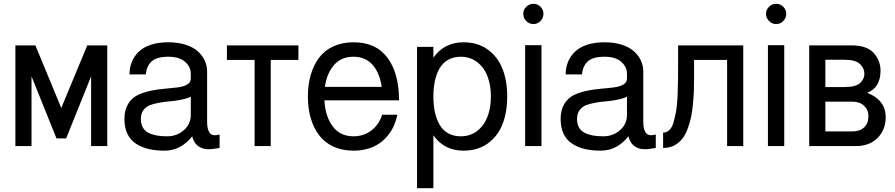

<svg xmlns="http://www.w3.org/2000/svg" viewBox="-20 -760 4658 999"><path d="M60.1 -523.9H164.1L298.8 -198.2L434.1 -523.9H538.1V0H454.1V-362.8L324.2 -40H273.9L144 -362.8V0H60.1Z M1122.6 -60.1V9.8Q1087.9 16.6 1063.5 16.4Q1039.1 16.1 1022 6.8Q1004.9 -2.4 995.1 -16.4Q985.4 -30.3 980 -50.8Q954.1 -16.6 917.2 3.7Q880.4 23.9 835.4 23.9Q788.6 23.9 751.7 14.9Q714.8 5.9 686.3 -13.2Q657.7 -32.2 642.6 -64.5Q627.4 -96.7 627.4 -141.1Q627.4 -187.5 646.5 -219Q665.5 -250.5 696 -265.1Q726.6 -279.8 763.2 -287.6Q799.8 -295.4 836.7 -298.3Q873.5 -301.3 904.1 -305.2Q934.6 -309.1 953.6 -320.1Q972.7 -331.1 972.7 -351.1V-377.9Q972.7 -411.6 943.1 -438.2Q913.6 -464.8 855.5 -464.8Q795.9 -464.8 769.3 -440.9Q742.7 -417 738.8 -373H653.8Q653.8 -408.2 665.8 -437.7Q677.7 -467.3 701.4 -490.5Q725.1 -513.7 764.6 -526.9Q804.2 -540 855.5 -540Q906.2 -540 946.3 -527.1Q986.3 -514.2 1010 -492.4Q1033.7 -470.7 1045.7 -444.1Q1057.6 -417.5 1057.6 -388.2V-125Q1057.6 -86.4 1071.5 -68.1Q1085.4 -49.8 1122.6 -60.1ZM972.7 -161.1V-256.8Q952.6 -247.1 922.4 -241Q892.1 -234.9 865 -232.9Q837.9 -231 809.3 -225.8Q780.8 -220.7 760 -212.9Q739.3 -205.1 726.1 -186.8Q712.9 -168.5 712.9 -141.1Q712.9 -114.3 723.6 -95.9Q734.4 -77.6 754.4 -68.1Q774.4 -58.6 797.4 -54.7Q820.3 -50.8 850.6 -50.8Q899.9 -50.8 936.3 -82.5Q972.7 -114.3 972.7 -161.1Z M1160.6 -523.9H1532.7V-448.2H1388.7V0H1304.7V-448.2H1160.6Z M1819.3 23.9Q1760.3 23.9 1714.6 2.7Q1668.9 -18.6 1640.1 -56.6Q1611.3 -94.7 1596.7 -145.5Q1582 -196.3 1582 -257.8Q1582 -319.3 1596.7 -370.1Q1611.3 -420.9 1639.9 -459.2Q1668.5 -497.6 1714.4 -518.8Q1760.3 -540 1819.3 -540Q1936.5 -540 1996.3 -459.2Q2056.2 -378.4 2056.2 -237.8H1971.2H1668Q1672.4 -154.8 1710.9 -102.8Q1749.5 -50.8 1819.3 -50.8Q1873 -50.8 1912.8 -81.5Q1952.6 -112.3 1968.3 -163.1H2047.4Q2029.8 -77.1 1970.5 -26.6Q1911.1 23.9 1819.3 23.9ZM1819.3 -464.8Q1755.9 -464.8 1718.3 -422.1Q1680.7 -379.4 1670.4 -308.1H1966.3Q1955.1 -381.8 1918 -423.3Q1880.9 -464.8 1819.3 -464.8Z M2149.9 -516.1H2234.9V-460Q2291.5 -540 2392.1 -540Q2465.3 -540 2517.3 -502.7Q2569.3 -465.3 2594.2 -402.6Q2619.1 -339.8 2619.1 -257.8Q2619.1 -175.8 2594.2 -113Q2569.3 -50.3 2517.3 -13.2Q2465.3 23.9 2392.1 23.9Q2291 23.9 2234.9 -55.7V219.2H2149.9ZM2377 -50.8Q2427.2 -50.8 2463.4 -79.1Q2499.5 -107.4 2516.8 -153.6Q2534.2 -199.7 2534.2 -257.8Q2534.2 -315.9 2516.8 -362.1Q2499.5 -408.2 2463.4 -436.5Q2427.2 -464.8 2377 -464.8Q2339.4 -464.8 2311.3 -448.7Q2283.2 -432.6 2266.8 -403.8Q2250.5 -375 2242.7 -338.6Q2234.9 -302.2 2234.9 -257.8Q2234.9 -213.4 2242.7 -177Q2250.5 -140.6 2266.8 -111.8Q2283.2 -83 2311.3 -66.9Q2339.4 -50.8 2377 -50.8Z M2712.4 0V-524.9H2797.4V0ZM2718.3 -650.6Q2702.6 -666.5 2702.6 -688Q2702.6 -709.5 2718.3 -724.9Q2733.9 -740.2 2755.4 -740.2Q2776.9 -740.2 2792.2 -724.9Q2807.6 -709.5 2807.6 -688Q2807.6 -666.5 2792.2 -650.6Q2776.9 -634.8 2755.4 -634.8Q2733.9 -634.8 2718.3 -650.6Z M3392.1 -60.1V9.8Q3357.4 16.6 3333 16.4Q3308.6 16.1 3291.5 6.8Q3274.4 -2.4 3264.6 -16.4Q3254.9 -30.3 3249.5 -50.8Q3223.6 -16.6 3186.8 3.7Q3149.9 23.9 3105 23.9Q3058.1 23.9 3021.2 14.9Q2984.4 5.9 2955.8 -13.2Q2927.2 -32.2 2912.1 -64.5Q2897 -96.7 2897 -141.1Q2897 -187.5 2916 -219Q2935.1 -250.5 2965.6 -265.1Q2996.1 -279.8 3032.7 -287.6Q3069.3 -295.4 3106.2 -298.3Q3143.1 -301.3 3173.6 -305.2Q3204.1 -309.1 3223.1 -320.1Q3242.2 -331.1 3242.2 -351.1V-377.9Q3242.2 -411.6 3212.6 -438.2Q3183.1 -464.8 3125 -464.8Q3065.4 -464.8 3038.8 -440.9Q3012.2 -417 3008.3 -373H2923.3Q2923.3 -408.2 2935.3 -437.7Q2947.3 -467.3 2970.9 -490.5Q2994.6 -513.7 3034.2 -526.9Q3073.7 -540 3125 -540Q3175.8 -540 3215.8 -527.1Q3255.9 -514.2 3279.5 -492.4Q3303.2 -470.7 3315.2 -444.1Q3327.1 -417.5 3327.1 -388.2V-125Q3327.1 -86.4 3341.1 -68.1Q3355 -49.8 3392.1 -60.1ZM3242.2 -161.1V-256.8Q3222.2 -247.1 3191.9 -241Q3161.6 -234.9 3134.5 -232.9Q3107.4 -231 3078.9 -225.8Q3050.3 -220.7 3029.5 -212.9Q3008.8 -205.1 2995.6 -186.8Q2982.4 -168.5 2982.4 -141.1Q2982.4 -114.3 2993.2 -95.9Q3003.9 -77.6 3023.9 -68.1Q3043.9 -58.6 3066.9 -54.7Q3089.8 -50.8 3120.1 -50.8Q3169.4 -50.8 3205.8 -82.5Q3242.2 -114.3 3242.2 -161.1Z M3508.3 -523.9H3847.2V0H3763.2V-448.2H3591.3V-350.1Q3591.3 -323.2 3590.3 -283.2Q3589.8 -266.6 3585 -213.9Q3581.1 -174.8 3574.7 -145.5Q3568.4 -117.7 3556.2 -85.4Q3544.4 -54.7 3527.8 -35.2Q3510.3 -14.2 3486.3 -2.4Q3461.9 9.8 3430.2 9.8V-69.8Q3447.8 -69.8 3461.9 -82.5Q3476.6 -95.7 3484.4 -123Q3489.7 -141.6 3497.6 -179.7Q3502.9 -207 3505.4 -257.3Q3506.8 -286.6 3507.8 -342.8Q3508.3 -366.7 3508.3 -440.9Z M3975.6 0V-524.9H4060.5V0ZM3981.4 -650.6Q3965.8 -666.5 3965.8 -688Q3965.8 -709.5 3981.4 -724.9Q3997.1 -740.2 4018.6 -740.2Q4040 -740.2 4055.4 -724.9Q4070.8 -709.5 4070.8 -688Q4070.8 -666.5 4055.4 -650.6Q4040 -634.8 4018.6 -634.8Q3997.1 -634.8 3981.4 -650.6Z M4409.2 -523.9Q4491.2 -523.9 4526.4 -483.9Q4561.5 -443.8 4561.5 -392.1Q4561.5 -304.7 4492.2 -276.9Q4588.4 -239.3 4588.4 -149.9Q4588.4 -85.4 4546.4 -42.5Q4504.4 0 4433.6 0H4190.4V-523.9ZM4274.4 -231V-76.2H4414.6Q4453.6 -76.2 4476.1 -97.2Q4498.5 -118.2 4498.5 -155.8Q4498.5 -188.5 4475.6 -210Q4453.1 -231 4414.6 -231ZM4477.5 -376Q4477.5 -404.8 4454.6 -426.8Q4431.2 -449.2 4372.6 -449.2H4274.4V-307.1H4372.6Q4432.1 -307.1 4454.6 -327.6Q4477.5 -348.1 4477.5 -376Z"/></svg>

Font: Miedinger*
Style: Book
Weight: 400
Version: Version 001.000